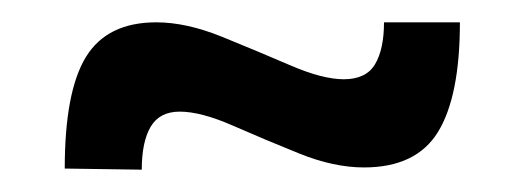

<svg xmlns="http://www.w3.org/2000/svg" viewBox="-20 -367 471 172"><path d="M107 -215 38 -216Q38 -285 57 -316Q76 -347 120 -347Q147 -347 179 -334Q211 -321 240 -308.5Q269 -296 288 -296Q308 -296 316 -309.5Q324 -323 324 -347H392Q392 -281 372.5 -249Q353 -217 306 -217Q279 -217 248 -229.5Q217 -242 188.5 -254.5Q160 -267 141 -267Q123 -267 115 -253.5Q107 -240 107 -215Z"/></svg>

Font: Gemunu Libre ExtraLight SemiBold
Style: Regular
Weight: 600
Version: Version 1.100